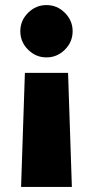

<svg xmlns="http://www.w3.org/2000/svg" viewBox="-20 -532 346 756"><path d="M248 -245 263 204H63L78 -245ZM163 -512Q205 -512 235.5 -481.5Q266 -451 266 -409Q266 -367 235.5 -336.5Q205 -306 163 -306Q121 -306 90.5 -336.5Q60 -367 60 -409Q60 -451 90.5 -481.5Q121 -512 163 -512Z"/></svg>

Font: Figtree Light Black
Style: Regular
Weight: 900
Version: Version 2.000